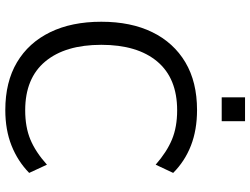

<svg xmlns="http://www.w3.org/2000/svg" viewBox="-130 -805 944 724"><g transform="rotate(90 342.0 -443.0)"><path d="M395 9Q289 9 215 -35Q141 -79 101.5 -160Q62 -241 62 -353Q62 -465 101.5 -545.5Q141 -626 215 -670Q289 -714 395 -714Q470 -714 529 -691Q588 -668 632 -624L601 -558Q553 -600 506 -619.5Q459 -639 396 -639Q275 -639 212 -564Q149 -489 149 -353Q149 -217 212 -141.5Q275 -66 396 -66Q459 -66 506 -85.5Q553 -105 601 -148L632 -81Q588 -38 529 -14.5Q470 9 395 9ZM347 -807V-895H437V-807Z"/></g></svg>

Font: Mulish ExtraLight
Style: Regular
Weight: 400
Version: Version 3.603